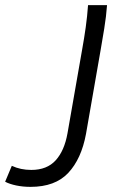

<svg xmlns="http://www.w3.org/2000/svg" viewBox="-217 -517 474 748"><path d="M103 -324Q111 -368 117 -411Q123 -454 126 -497H200Q197 -454 189 -405Q181 -356 175 -322L118 5Q100 102 49 156.5Q-2 211 -98 211Q-128 211 -154 205.5Q-180 200 -197 191L-171 129Q-137 145 -95 145Q-34 145 0 107.5Q34 70 46 2Z"/></svg>

Font: Livvic
Style: Italic
Weight: 400
Italic angle: -10°
Designer: Jacques Le Bailly, Baron von Fonthausen
Version: Version 1.001; ttfautohint (v1.8.2)